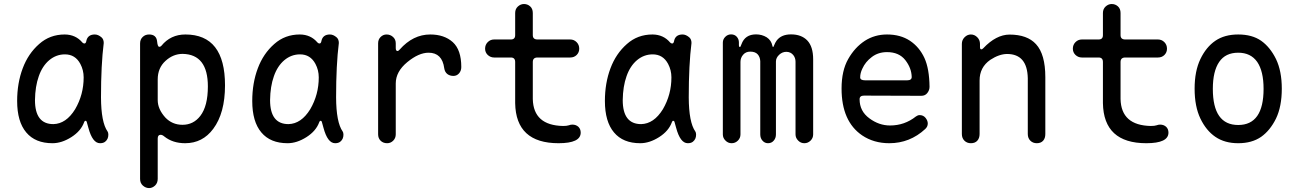

<svg xmlns="http://www.w3.org/2000/svg" viewBox="-20 -716 6640 980"><path d="M252.5 -82.5Q317.5 -84 363.5 -158.5Q407 -233 407 -321Q407 -358 390 -390Q364 -438.5 311.5 -438.5Q267 -438.5 231.5 -409Q196 -379 178 -327Q159.5 -275.5 158.5 -205Q158.5 -82.5 252.5 -82.5ZM490.5 15Q452 15 431 -64L422.5 -94.5Q421 -99.5 416 -99.5Q412 -99.5 409.5 -92.5Q393 -47 344 -16Q295 15 248 15Q160 15 114 -40Q67.5 -95 67.5 -200.5Q67.5 -292 96 -367.5Q124 -442.5 180 -491.5Q234.5 -540 310.5 -540Q366.5 -539.5 400.5 -499Q405 -494 411 -494Q417.5 -494 420 -504Q426 -540 464 -540Q481 -540 498 -525.5Q509.5 -515.5 509.5 -496.5Q502.5 -441 499 -371.8Q495.5 -302.5 495.5 -219Q496 -91.5 529 -45Q533 -39.5 533 -28.5Q533 -5.5 516.5 7.5Q507 15 490.5 15Z M911.5 -79Q967.5 -79 1002.5 -124.5Q1041 -174.5 1041 -275Q1041 -438.5 912.5 -441Q863.5 -441 824.5 -405Q785 -369 785 -310.5V-205Q785 -159.5 823.5 -116.5Q859 -79 911.5 -79ZM741 244Q723.5 244 709 231Q695 218.5 695 197V-494Q695 -515 708.5 -527.5Q721.5 -540 741 -540Q778.5 -540 782 -504Q784.5 -477 793 -477Q799.5 -477 804 -482.5Q851 -540 926 -540Q1128.5 -540 1128.5 -280.5Q1128.5 -139 1068.5 -58.5Q1014 15 925 15Q861.5 15 818.5 -19.5Q808.5 -28 800 -28Q785 -28 785 -9V197Q785 218 771.5 231Q757.5 244 741 244Z M1452.5 -82.5Q1517.5 -84 1563.5 -158.5Q1607 -233 1607 -321Q1607 -358 1590 -390Q1564 -438.5 1511.5 -438.5Q1467 -438.5 1431.5 -409Q1396 -379 1378 -327Q1359.5 -275.5 1358.5 -205Q1358.5 -82.5 1452.5 -82.5ZM1690.5 15Q1652 15 1631 -64L1622.5 -94.5Q1621 -99.5 1616 -99.5Q1612 -99.5 1609.5 -92.5Q1593 -47 1544 -16Q1495 15 1448 15Q1360 15 1314 -40Q1267.5 -95 1267.5 -200.5Q1267.5 -292 1296 -367.5Q1324 -442.5 1380 -491.5Q1434.5 -540 1510.5 -540Q1566.5 -539.5 1600.5 -499Q1605 -494 1611 -494Q1617.5 -494 1620 -504Q1626 -540 1664 -540Q1681 -540 1698 -525.5Q1709.5 -515.5 1709.5 -496.5Q1702.5 -441 1699 -371.8Q1695.5 -302.5 1695.5 -219Q1696 -91.5 1729 -45Q1733 -39.5 1733 -28.5Q1733 -5.5 1716.5 7.5Q1707 15 1690.5 15Z M1956 15Q1935.5 15 1922.5 2Q1910 -10.5 1910 -30.5V-495Q1910 -514.5 1922.5 -527Q1935.5 -540 1953 -540Q1972.5 -540 1986.5 -527Q2000 -514.5 2000 -495V-470.5Q2000 -455.5 2009.5 -455.5Q2013.5 -455.5 2020 -463Q2088 -540 2176 -540Q2247.5 -540 2291 -501Q2334.5 -461.5 2334.5 -374Q2334.5 -354.5 2323 -341.5Q2311.5 -328.5 2294.5 -328.5Q2276 -328.5 2263.5 -338Q2250.5 -348 2247.5 -367.5Q2237 -447 2167.5 -447Q2117.5 -447 2059 -399Q2000 -350.5 2000 -290V-30.5Q2000 -11 1987 2Q1974 15 1956 15Z M2831 15Q2613 15 2609.5 -189.5V-399.5Q2609.5 -422.5 2587.5 -422.5H2502Q2483.5 -422.5 2469.5 -435.5Q2456 -448.5 2456 -467.5Q2456 -487.5 2469.5 -501Q2483 -514.5 2502 -514.5H2587.5Q2609.5 -514.5 2609.5 -536.5V-649.5Q2609.5 -670 2623 -682.5Q2637 -695.5 2654.5 -695.5Q2672.5 -695.5 2686 -683.5Q2699.5 -671.5 2699.5 -649.5V-536.5Q2699.5 -514.5 2723.5 -514.5H2890.5Q2909.5 -514.5 2923 -501Q2936.5 -487.5 2936.5 -467.5Q2936.5 -448.5 2923.5 -435.5Q2910.5 -422.5 2890.5 -422.5H2723.5Q2699.5 -422.5 2699.5 -399.5V-210.5Q2702.5 -76 2854 -73Q2873.5 -73 2883.5 -76.5Q2892.5 -80 2901.5 -80Q2920 -80 2932.5 -68.5Q2944 -57 2944 -39Q2944 15 2831 15Z M3252.5 -82.5Q3317.5 -84 3363.5 -158.5Q3407 -233 3407 -321Q3407 -358 3390 -390Q3364 -438.5 3311.5 -438.5Q3267 -438.5 3231.5 -409Q3196 -379 3178 -327Q3159.5 -275.5 3158.5 -205Q3158.5 -82.5 3252.5 -82.5ZM3490.5 15Q3452 15 3431 -64L3422.5 -94.5Q3421 -99.5 3416 -99.5Q3412 -99.5 3409.5 -92.5Q3393 -47 3344 -16Q3295 15 3248 15Q3160 15 3114 -40Q3067.5 -95 3067.5 -200.5Q3067.5 -292 3096 -367.5Q3124 -442.5 3180 -491.5Q3234.5 -540 3310.5 -540Q3366.5 -539.5 3400.5 -499Q3405 -494 3411 -494Q3417.5 -494 3420 -504Q3426 -540 3464 -540Q3481 -540 3498 -525.5Q3509.5 -515.5 3509.5 -496.5Q3502.5 -441 3499 -371.8Q3495.5 -302.5 3495.5 -219Q3496 -91.5 3529 -45Q3533 -39.5 3533 -28.5Q3533 -5.5 3516.5 7.5Q3507 15 3490.5 15Z M4085.5 15Q4067 15 4054 1.5Q4040.5 -12 4040.5 -30V-401Q4040.5 -420.5 4029 -435Q4016 -451 3994 -451.5Q3973 -451.5 3957 -436.5Q3940.5 -421 3940.5 -402V-30Q3940.5 -11 3929.5 1.5Q3918.5 15 3900 15Q3883 15 3871.5 1.5Q3860.5 -11 3860.5 -30V-403.5Q3859.5 -425 3847.5 -438.5Q3835 -452.5 3809.5 -452.5Q3786.5 -452.5 3773 -436.5Q3759.5 -421 3759.5 -400V-30Q3759.5 -11.5 3746.5 1.5Q3733 15 3714.5 15Q3696 15 3683 1.5Q3669.5 -11.5 3669.5 -30V-498.5Q3669.5 -515.5 3682 -528Q3694.5 -540.5 3711.5 -540.5Q3729.5 -540.5 3740.5 -528.5Q3751.5 -516 3751.5 -499.5V-486Q3751.5 -476 3757 -476Q3759.5 -476 3764.5 -490Q3782.5 -540.5 3839 -540.5Q3869 -540.5 3893.5 -525.5Q3917 -510 3922.5 -482Q3923.5 -476 3926 -476Q3928 -476 3930 -482Q3936.5 -498.5 3943.5 -508Q3967 -540.5 4017.5 -540.5Q4070.5 -540.5 4100.5 -509.5Q4130.5 -478 4130.5 -413V-30Q4130.5 -11.5 4117.5 1.5Q4104 15 4085.5 15Z M4610 -306Q4633.5 -306 4633.5 -323Q4632.5 -368.5 4601 -409Q4569 -450 4507.5 -450Q4463 -450 4430.5 -425.5Q4397 -400.5 4381.5 -365.5Q4370.5 -343 4370.5 -321Q4370.5 -306 4396 -306ZM4519 15Q4440 15 4380.5 -25Q4275.5 -96.5 4275.5 -264Q4275.5 -355.5 4309.5 -415Q4343 -474 4394 -507.5Q4444.5 -540 4507.5 -540Q4576 -540 4624.5 -508Q4672.5 -476 4698.5 -420Q4711 -392.5 4717.5 -355.8Q4724 -319 4724.5 -273Q4724.5 -255.5 4713 -241Q4702 -227 4682.5 -227L4390 -228Q4367.5 -228 4367.5 -209.5Q4367.5 -148.5 4417.5 -112Q4466.5 -75.5 4523 -75.5Q4597 -75.5 4655 -121.5Q4664.5 -128.5 4674 -128.5Q4693 -128.5 4704.5 -114Q4715.5 -100 4715.5 -85.5Q4715.5 -69.5 4702.5 -57.5Q4624 15 4519 15Z M4935.5 -540Q4954 -540 4968 -526Q4982 -512 4982 -492V-476Q4982 -464 4989 -464Q4993 -464 4999 -470Q5064.5 -539 5132.5 -539.5Q5223.5 -539.5 5268 -490.5Q5315.5 -439 5315.5 -322V-32Q5315.5 -10.5 5304.5 2Q5293 15 5272 15Q5252 15 5239 2Q5226 -11 5226 -32V-316.5Q5223.5 -440.5 5120 -440.5Q5079.5 -440 5034.5 -410.5Q4980 -372.5 4980 -305.5V-32Q4980 -11 4968.5 2Q4957 15 4935.5 15Q4915.5 15 4902.5 2Q4889.5 -11 4889.5 -32V-492Q4889.5 -512 4903.5 -526Q4917.5 -540 4935.5 -540Z M5831 15Q5613 15 5609.5 -189.5V-399.5Q5609.5 -422.5 5587.5 -422.5H5502Q5483.5 -422.5 5469.5 -435.5Q5456 -448.5 5456 -467.5Q5456 -487.5 5469.5 -501Q5483 -514.5 5502 -514.5H5587.5Q5609.5 -514.5 5609.5 -536.5V-649.5Q5609.5 -670 5623 -682.5Q5637 -695.5 5654.5 -695.5Q5672.5 -695.5 5686 -683.5Q5699.5 -671.5 5699.5 -649.5V-536.5Q5699.5 -514.5 5723.5 -514.5H5890.5Q5909.5 -514.5 5923 -501Q5936.5 -487.5 5936.5 -467.5Q5936.5 -448.5 5923.5 -435.5Q5910.5 -422.5 5890.5 -422.5H5723.5Q5699.5 -422.5 5699.5 -399.5V-210.5Q5702.5 -76 5854 -73Q5873.5 -73 5883.5 -76.5Q5892.5 -80 5901.5 -80Q5920 -80 5932.5 -68.5Q5944 -57 5944 -39Q5944 15 5831 15Z M6300 -78Q6429.5 -78 6429.5 -262.5Q6429.5 -352.5 6397 -400Q6364 -447 6300 -447Q6235 -447 6203 -400Q6170.5 -352.5 6170.5 -262.5Q6170.5 -78 6300 -78ZM6300 15Q6231 15 6183.5 -17.5Q6136.5 -49.5 6107 -111Q6077.5 -172.5 6077.5 -263.5Q6077.5 -353 6107 -414.5Q6136.5 -476 6183.5 -508Q6230.5 -540 6300 -540Q6371 -540 6417 -508Q6463 -475.5 6493 -414.5Q6522.5 -353 6522.5 -263.5Q6522.5 -172.5 6493 -111Q6463 -50 6417 -17.5Q6370 15 6300 15Z"/></svg>

Font: Maple Mono SC NF
Style: Regular
Weight: 400
Designer: subframe7536
Version: Version 4.2; ttfautohint (v1.8.4.7-5d5b-dirty);Nerd Fonts 6.